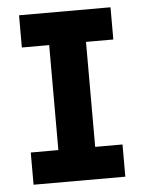

<svg xmlns="http://www.w3.org/2000/svg" viewBox="-47 -627 498 665"><g transform="rotate(-5 202.5 -294.5)"><path d="M44 -589H362V-477H267V-112H362V0H43V-112H139V-477H44Z"/></g></svg>

Font: Podkova ExtraBold
Style: Regular
Weight: 800
Designer: Ilya Yudin
Foundry: Cyreal (www.cyreal.org)
Version: Version 2.103